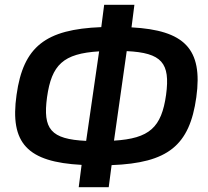

<svg xmlns="http://www.w3.org/2000/svg" viewBox="-20 -750 867 800"><path d="M528 -636 540 -730H414L402 -637C170 -628 77 -556 49 -355C20 -152 95 -75 320 -63L308 30H433L445 -62C679 -71 770 -143 798 -345C826 -547 748 -624 528 -636ZM672 -355C653 -219 603 -173 455 -164L508 -537C654 -530 690 -488 672 -355ZM176 -345C195 -480 243 -527 393 -536L339 -163C191 -170 158 -212 176 -345Z"/></svg>

Font: Exo 2 Semi Bold
Style: Italic
Weight: 600
Italic angle: -8°
Designer: Natanael Gama
Version: Version 1.001;PS 001.001;hotconv 1.0.88;makeotf.lib2.5.64775